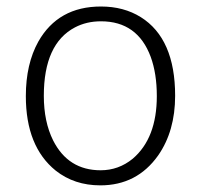

<svg xmlns="http://www.w3.org/2000/svg" viewBox="-20 -555 611 584"><path d="M286.1 -37.1Q187.5 -37.1 141.6 -127.9Q113.3 -184.6 113.3 -263.7Q113.3 -421.9 208 -471.7Q243.2 -490.2 287.1 -490.2Q398.4 -490.2 438.5 -381.8Q457 -331.1 457 -262.7Q457 -134.8 383.8 -72.3Q340.8 -37.1 286.1 -37.1ZM287.1 -535.2Q157.2 -535.2 96.7 -428.7Q58.6 -360.4 58.6 -262.7Q58.6 -109.4 149.4 -36.1Q206.1 8.8 285.2 8.8Q396.5 8.8 460.9 -82Q512.7 -156.2 512.7 -263.7Q512.7 -437.5 408.2 -502.9Q356.4 -535.2 287.1 -535.2Z"/></svg>

Font: Yaldevi Colombo Light
Style: Regular
Weight: 300
Designer: Sol Matas, Denzil Rajitha, Kosala Senevirathne and Pathum Egodawatta
Foundry: Mooniak
Version: Version 1.020 ; ttfautohint (v1.6)